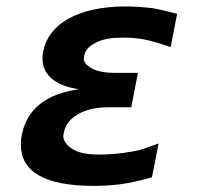

<svg xmlns="http://www.w3.org/2000/svg" viewBox="-20 -577 642 607"><path d="M277.3 10.7C335.9 10.7 386.2 4.4 451.7 -14.2C454.6 -15.1 457.5 -16.1 460.4 -16.6L481.4 -123.5C448.2 -111.3 428.2 -104.5 420.9 -102.5C415 -101.1 410.2 -100.1 396.5 -97.7C362.8 -91.8 330.1 -88.4 295.4 -88.4C256.3 -88.4 227.1 -92.8 204.6 -108.9C189.9 -119.1 180.2 -132.8 180.2 -146.5C180.2 -149.4 180.7 -152.8 181.6 -156.7C185.5 -177.7 196.8 -195.3 215.3 -208.5L225.1 -214.8C247.1 -229 281.7 -237.8 321.3 -237.8H395L416 -346.7H342.3C309.1 -346.7 285.2 -351.6 266.6 -362.8C253.9 -370.6 245.1 -380.4 245.1 -390.6C245.1 -393.1 245.6 -397.5 246.1 -400.4C248 -413.1 256.3 -425.3 269.5 -434.1L281.7 -441.4C307.1 -454.6 333 -458 369.1 -458C418.9 -458 448.7 -451.7 507.8 -432.1L519.5 -428.2L540 -533.2C502.4 -543 479 -548.3 469.2 -549.8C467.8 -550.3 465.8 -550.3 464.4 -550.8C433.6 -554.7 404.3 -556.6 376.5 -556.6C226.1 -556.6 133.3 -500.5 116.7 -415C115.2 -407.2 114.3 -399.9 114.3 -392.1C114.3 -340.3 154.8 -305.7 229.5 -294.9C124.5 -280.3 65.4 -231 49.3 -152.3C46.9 -141.1 45.9 -129.9 45.9 -120.1C45.9 -35.2 118.7 10.7 277.3 10.7Z"/></svg>

Font: Hack
Style: Bold Oblique
Weight: 700
Italic angle: -12°
Monospace: yes
Designer: Christopher Simpkins
Foundry: Christopher Simpkins
Version: Version 2.010